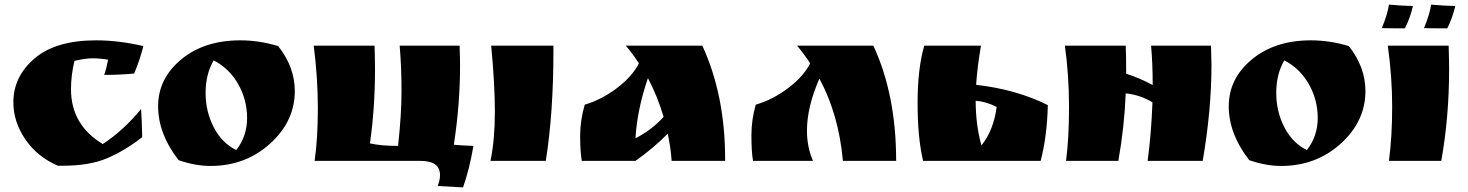

<svg xmlns="http://www.w3.org/2000/svg" viewBox="-20 -698 6371 833"><path d="M449 -439Q414 -445 381.5 -445Q349 -445 303 -434Q288 -371 288 -311Q288 -156 426 -73Q518 -134 592 -225Q595 -185 597 -103Q523 -45 446 -12Q369 21 254 21H231Q141 -18 89.5 -94Q38 -170 38 -254Q38 -366 130 -444.5Q222 -523 397 -523Q495 -523 602 -498Q586 -435 562 -379Q499 -373 432 -373Q442 -401 449 -439Z M755 -3Q666 -117 666 -237Q666 -357 766 -440Q866 -523 1022 -523Q1105 -523 1187 -498Q1259 -407 1259 -303Q1259 -172 1152 -75Q1045 22 893 22Q828 22 755 -3ZM907 -436Q872 -376 872 -295Q872 -214 907.5 -145.5Q943 -77 1005 -47Q1052 -107 1052 -186Q1052 -265 1013.5 -333Q975 -401 907 -436Z M1805 0H1345Q1359 -97 1359 -229Q1359 -361 1341 -500H1605Q1607 -432 1607 -398Q1607 -229 1585 -76Q1632 -65 1707 -65Q1722 -200 1722 -303Q1722 -406 1714 -500H1974Q1976 -442 1976 -414Q1976 -246 1949 -70Q1994 -66 2034 -65Q2017 35 1989 115L1879 109Q1889 83 1889 62Q1889 0 1805 0Z M2381 -500V-473Q2381 -209 2348 0H2108Q2127 -92 2127 -212.5Q2127 -333 2111 -500Z M3126 -8V0H2894Q2890 -57 2877 -118Q2815 -55 2737 0H2504Q2497 -41 2497 -108.5Q2497 -176 2517 -244Q2589 -265 2655.5 -315Q2722 -365 2752 -423Q2725 -465 2695 -500H3027Q3126 -285 3126 -8ZM2859 -191Q2833 -280 2791 -359Q2744 -221 2737 -98Q2809 -135 2859 -191Z M3868 0H3637Q3619 -201 3535 -357Q3481 -234 3481 -131Q3481 -61 3507 0H3247Q3240 -41 3240 -110Q3240 -179 3259 -244Q3332 -265 3399 -315.5Q3466 -366 3495 -423Q3473 -458 3438 -500H3769Q3868 -287 3868 0Z M3985 0Q3961 -100 3961 -250.5Q3961 -401 3990 -500H4236Q4220 -407 4215 -330Q4390 -310 4526 -242Q4523 -108 4495 0ZM4213 -261Q4213 -156 4238 -67Q4291 -133 4304 -234Q4260 -257 4213 -261Z M5236 -417Q5236 -221 5198 0H4959Q4975 -118 4980 -254Q4928 -286 4864 -293Q4858 -146 4832 0H4605Q4618 -98 4618 -234.5Q4618 -371 4600 -500H4864Q4866 -459 4866 -378Q4924 -360 4981 -329Q4981 -422 4974 -500H5234Q5236 -444 5236 -417Z M5400 -3Q5311 -117 5311 -237Q5311 -357 5411 -440Q5511 -523 5667 -523Q5750 -523 5832 -498Q5904 -407 5904 -303Q5904 -172 5797 -75Q5690 22 5538 22Q5473 22 5400 -3ZM5552 -436Q5517 -376 5517 -295Q5517 -214 5552.5 -145.5Q5588 -77 5650 -47Q5697 -107 5697 -186Q5697 -265 5658.5 -333Q5620 -401 5552 -436Z M6267 -398Q6267 -189 6233 0H6006Q6020 -107 6020 -235.5Q6020 -364 6001 -500H6265Q6267 -432 6267 -398ZM6006 -678Q6059 -673 6110 -672Q6098 -619 6075 -575Q6008 -575 5975 -576Q6000 -636 6006 -678ZM6189 -678Q6242 -673 6294 -672Q6281 -618 6259 -575Q6192 -575 6158 -576Q6183 -636 6189 -678Z"/></svg>

Font: Ruslan Display
Style: Regular
Weight: 400
Version: Version 1.000